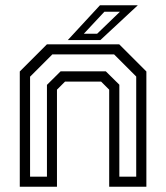

<svg xmlns="http://www.w3.org/2000/svg" viewBox="-20 -708 630 728"><path d="M55 0V-437L158 -540H432L535 -437V0H394V-368L363.5 -398.5H226.5L196 -368V0ZM94 -38.2H158V-386.2L209.8 -437.5H381.2L432.5 -386.8V-38.2H496.5V-417.8L412.5 -501.8H178.5L94 -417.2ZM237 -556 359 -688H502.5L360.5 -556ZM297.8 -580H348.2L434.8 -663.5H375.8Z"/></svg>

Font: Tourney Thin
Style: Regular
Weight: 100
Designer: Tyler Finck
Foundry: Etcetera Type Co
Version: Version 1.015